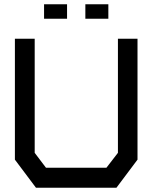

<svg xmlns="http://www.w3.org/2000/svg" viewBox="-20 -882 716 902"><path d="M527 0H149L50 -132V-700H143V-164L196 -94H480L534 -164V-700H626V-132ZM187 -862H295V-794H187ZM381 -794V-862H489V-794Z"/></svg>

Font: Turret Road
Style: Bold
Weight: 700
Designer: Noponies
Foundry: Noponies
Version: Version 1.001; ttfautohint (v1.8)